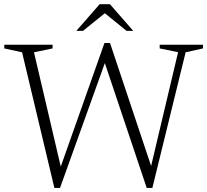

<svg xmlns="http://www.w3.org/2000/svg" viewBox="-20 -890 991 918"><path d="M491 -615.5 267 8.5H240L85.5 -640L0.5 -658.5V-676H231.5V-658.5L142.5 -640L277.5 -63.5L259 -61L479.5 -684.5H506L716 -56L691 -48L831.5 -640.5L743.5 -658.5V-676H950.5V-658.5L867.5 -640L708.5 8.5H681.5L474 -610ZM473 -833.5H489.5L377 -742.5H345L456.5 -870H505.5L617 -742.5H585Z"/></svg>

Font: Newsreader 16pt Light
Style: Regular
Weight: 300
Designer: Hugues Gentile
Foundry: Production Type
Version: Version 1.003